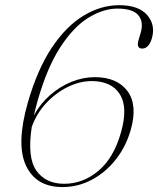

<svg xmlns="http://www.w3.org/2000/svg" viewBox="-20 -730 625 759"><path d="M451 -709.5Q528 -709.5 561.8 -670.5Q595.5 -631.5 580.5 -579Q568.5 -538 542 -538Q518.5 -538 527.5 -571L536.5 -601.5Q548.5 -645 526.2 -670.5Q504 -696 444.5 -696Q387.5 -696 328.8 -659.5Q270 -623 218 -542.8Q166 -462.5 128.5 -331Q120 -301 114 -274Q139.5 -320.5 178.5 -354.5Q217.5 -388.5 263.2 -406.8Q309 -425 354.5 -425Q443 -425 484 -369.8Q525 -314.5 496.5 -215.5Q477.5 -149.5 437.2 -98.8Q397 -48 342.5 -19.2Q288 9.5 227 9.5Q122.5 9.5 82.8 -75.2Q43 -160 90 -324.5Q128 -456.5 185 -541.8Q242 -627 310.5 -668.2Q379 -709.5 451 -709.5ZM342 -409.5Q296 -409.5 248.5 -386.5Q201 -363.5 162.8 -322.5Q124.5 -281.5 105.5 -228Q87 -107 124 -55.2Q161 -3.5 233.5 -3.5Q308.5 -3.5 369.2 -54.8Q430 -106 458.5 -207.5Q486.5 -306 453.5 -357.8Q420.5 -409.5 342 -409.5Z"/></svg>

Font: Fraunces 72pt Thin
Style: Italic
Weight: 100
Italic angle: -16°
Version: Version 1.000;[b76b70a41]